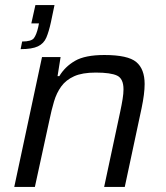

<svg xmlns="http://www.w3.org/2000/svg" viewBox="-20 -734 650 754"><path d="M61 -541 67 -571Q103 -571 113 -584Q123 -597 130 -627L133 -642H103L119 -714H194L180 -647Q172 -610 162 -586.5Q152 -563 129 -552Q106 -541 61 -541ZM36 0 145 -510H218L206 -435H213Q235 -472 274.5 -495Q314 -518 390 -518Q482 -518 515 -490.5Q548 -463 548 -404Q548 -366 536 -309L470 0H389L452 -295Q458 -323 461.5 -345Q465 -367 465 -383Q465 -425 440 -437Q415 -449 356 -449Q303 -449 271 -434.5Q239 -420 220.5 -394.5Q202 -369 192 -335Q182 -301 174 -262L117 0Z"/></svg>

Font: Saira
Style: Italic
Weight: 400
Italic angle: -12°
Designer: Hector Gatti with collaboration of the Omnibus-Type team
Foundry: Omnibus-Type
Version: Version 1.100; ttfautohint (v1.8.3)